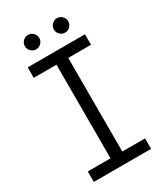

<svg xmlns="http://www.w3.org/2000/svg" viewBox="-209 -932 872 1016"><g transform="rotate(-30 227.0 -424.0)"><path d="M52 0V-64H191V-636H52V-700H402V-636H263V-64H402V0ZM316 -760Q298 -760 285 -773Q272 -786 272 -804Q272 -822 285 -835Q298 -848 316 -848Q334 -848 347 -835Q360 -822 360 -804Q360 -786 347 -773Q334 -760 316 -760ZM139 -760Q121 -760 108 -773Q95 -786 95 -804Q95 -822 108 -835Q121 -848 139 -848Q157 -848 170 -835Q183 -822 183 -804Q183 -786 170 -773Q157 -760 139 -760Z"/></g></svg>

Font: MuseoModerno Thin Light
Style: Regular
Weight: 300
Version: Version 1.003